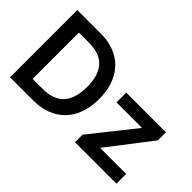

<svg xmlns="http://www.w3.org/2000/svg" viewBox="-98 -1067 1427 1427"><g transform="rotate(45 615.5 -353.5)"><path d="M65.4 0V-707H309.6Q414.6 -707 490.7 -664.8Q566.9 -622.6 607.7 -543Q648.4 -463.4 648.4 -354.5Q648.4 -244.6 607.4 -164.8Q566.4 -85 489.3 -42.5Q412.1 0 305.7 0ZM298.8 -110.4Q409.7 -110.4 465.6 -171.4Q521.5 -232.4 521.5 -354.5Q521.5 -475.6 466.3 -536.1Q411.1 -596.7 302.7 -596.7H192.4V-110.4ZM748 -79.1 1021.5 -422.9V-427.7H756.8V-530.3H1173.8V-445.3L913.1 -107.4V-102.5H1183.6V0H748Z"/></g></svg>

Font: Pretendard JP SemiBold
Style: Regular
Weight: 600
Designer: Base glyphs from Inter by Rasmus Andersson; Hangeul glyphs from Noto Sans CJK(Source Han Sans) by Jang Soo-young and Kan
Foundry: Kil Hyung-jin
Version: Version 1.309